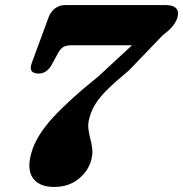

<svg xmlns="http://www.w3.org/2000/svg" viewBox="-20 -720 722 757"><path d="M339 -86.5Q327 -44.5 288.8 -13.8Q250.5 17 193 17Q134.5 17 109.8 -17.8Q85 -52.5 104 -118.5Q123.5 -186.5 191 -259Q258.5 -331.5 367 -418L500.5 -541.5H262.5Q240 -541.5 228.8 -534.2Q217.5 -527 208 -509L183.5 -464Q175 -448.5 162 -439.2Q149 -430 131.5 -430Q89.5 -430.5 106 -473.5L171.5 -651.5Q179.5 -673.5 196.8 -686.8Q214 -700 238 -700H633.5Q663.5 -700 675 -686.5Q686.5 -673 679.5 -651Q676 -638 664.2 -621.2Q652.5 -604.5 622 -581.5L488.5 -442.5Q436.5 -399.5 405.2 -368.8Q374 -338 357.5 -312Q341 -286 333 -257Q326 -233 328.5 -212.5Q331 -192 336.2 -172.5Q341.5 -153 343.8 -132.2Q346 -111.5 339 -86.5Z"/></svg>

Font: Fraunces 9pt Soft
Style: Bold Italic
Weight: 700
Italic angle: -16°
Version: Version 1.000;[b76b70a41]